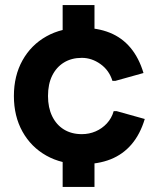

<svg xmlns="http://www.w3.org/2000/svg" viewBox="-20 -634 623 760"><path d="M228 106V-57H354V106ZM228 -451V-614H354V-451ZM304 16Q224 16 163.5 -18Q103 -52 69 -113Q35 -174 35 -254Q35 -334 69 -395Q103 -456 163.5 -490Q224 -524 304 -524Q366 -524 414.5 -504.5Q463 -485 496.5 -445Q530 -405 548 -345L437 -314H425Q412 -356 377.5 -380.5Q343 -405 304 -405Q263 -405 233 -386.5Q203 -368 186.5 -334.5Q170 -301 170 -254Q170 -208 186.5 -174Q203 -140 233 -121.5Q263 -103 304 -103Q333 -103 358.5 -114Q384 -125 403 -145.5Q422 -166 430 -194H442L553 -163Q535 -103 501 -63Q467 -23 418 -3.5Q369 16 304 16Z"/></svg>

Font: Fustat ExtraBold
Style: Regular
Weight: 800
Designer: Mohamed Gaber, Khaled Hosny, Laura Garcia Mut
Foundry: Kief Type Foundry, Alif Type Foundry, Hard Type Foundry
Version: Version 1.007